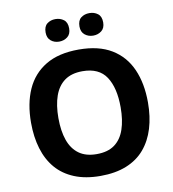

<svg xmlns="http://www.w3.org/2000/svg" viewBox="-98 -1005 992 1100"><g transform="rotate(-10 398.0 -455.0)"><path d="M738 -358Q738 -275 717.5 -207.5Q697 -140 655.5 -91Q614 -42 549.5 -16Q485 10 398 10Q311 10 246.5 -16.5Q182 -43 140.5 -91.5Q99 -140 78.5 -208Q58 -276 58 -359Q58 -470 94.5 -552Q131 -634 206.5 -679.5Q282 -725 399 -725Q515 -725 590 -679.5Q665 -634 701.5 -551.5Q738 -469 738 -358ZM217 -358Q217 -283 236 -229Q255 -175 295 -146Q335 -117 398 -117Q463 -117 502.5 -146Q542 -175 560.5 -229Q579 -283 579 -358Q579 -471 537 -535Q495 -599 399 -599Q335 -599 295 -570Q255 -541 236 -487Q217 -433 217 -358ZM230 -854Q230 -889 250 -904.5Q270 -920 298 -920Q326 -920 346.5 -904.5Q367 -889 367 -854Q367 -821 346.5 -805Q326 -789 298 -789Q270 -789 250 -805.5Q230 -822 230 -854ZM427 -854Q427 -889 447 -904.5Q467 -920 496 -920Q524 -920 544.5 -904.5Q565 -889 565 -854Q565 -821 544.5 -805Q524 -789 496 -789Q468 -789 447.5 -805.5Q427 -822 427 -854Z"/></g></svg>

Font: Noto Sans Thai
Style: Bold
Weight: 700
Designer: Monotype Design Team
Foundry: Monotype Imaging Inc.
Version: Version 2.001